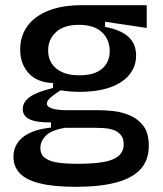

<svg xmlns="http://www.w3.org/2000/svg" viewBox="-20 -544 628 742"><path d="M273 178Q189 178 135.5 165Q82 152 57 126Q32 100 32 62Q32 16 68 -13.5Q104 -43 177 -51V-71Q123 -70 95.5 -82.5Q68 -95 68 -122Q68 -150 95.5 -169.5Q123 -189 185 -204V-223Q124 -225 91 -261Q58 -297 58 -353Q58 -404 85.5 -442.5Q113 -481 166.5 -502.5Q220 -524 296 -524H547V-436L386 -460V-440Q446 -429 476 -402Q506 -375 506 -329Q506 -288 480.5 -256Q455 -224 406 -206.5Q357 -189 286 -189Q273 -189 258 -190Q243 -191 214 -195Q190 -180 175.5 -167Q161 -154 161 -144Q161 -134 173.5 -128Q186 -122 205 -120Q224 -118 241 -118H369Q389 -118 420 -114.5Q451 -111 482 -98Q513 -85 534 -57.5Q555 -30 555 19Q555 75 523 110Q491 145 428 161.5Q365 178 273 178ZM280 89Q344 89 383 81.5Q422 74 440 57Q458 40 458 14Q458 -10 446 -23.5Q434 -37 416.5 -42.5Q399 -48 381 -49Q363 -50 350 -50H231Q178 -41 157 -19.5Q136 2 136 28Q136 53 154 66.5Q172 80 204.5 84.5Q237 89 280 89ZM287 -253Q345 -253 374.5 -278.5Q404 -304 404 -346Q404 -391 374 -419.5Q344 -448 285 -448Q227 -448 196.5 -420Q166 -392 166 -349Q166 -320 180 -298.5Q194 -277 220.5 -265Q247 -253 287 -253Z"/></svg>

Font: Bricolage Grotesque 96pt ExtraBold Medium
Style: Regular
Weight: 500
Version: Version 1.001;gftools[0.9.33.dev8+g029e19f]